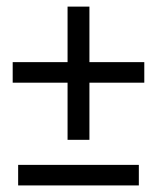

<svg xmlns="http://www.w3.org/2000/svg" viewBox="-20 -564 478 584"><path d="M35.2 0V-62.5H402.3V0ZM252 -312.5V-138.7H185.5V-312.5H18.6V-375H185.5V-543.9H252V-375H418.9V-312.5Z"/></svg>

Font: Sudo Var
Style: Regular
Weight: 400
Monospace: yes
Designer: Jens Kutilek
Foundry: Jens Kutilek
Version: Version 0.065;FEAKit 1.0